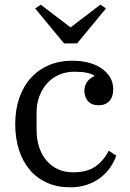

<svg xmlns="http://www.w3.org/2000/svg" viewBox="-20 -787 556 819"><path d="M280 12Q224 12 180.5 -7.5Q137 -27 107 -62.5Q77 -98 61 -147.5Q45 -197 45 -258Q45 -320 62.5 -370Q80 -420 112 -455Q144 -490 188.5 -509Q233 -528 287 -528Q368 -528 415.5 -493.5Q463 -459 463 -406Q463 -374 446.5 -356Q430 -338 401 -338Q370 -338 355 -356Q340 -374 340 -399Q340 -421 351 -437Q362 -453 382 -462V-465Q369 -473 348.5 -477Q328 -481 296 -481Q261 -481 231.5 -468Q202 -455 181 -431.5Q160 -408 148 -376.5Q136 -345 136 -308V-234Q136 -193 147 -159.5Q158 -126 178.5 -102Q199 -78 227.5 -65Q256 -52 292 -52Q353 -52 388 -77.5Q423 -103 444 -144L476 -123Q467 -97 450 -72.5Q433 -48 409 -29.5Q385 -11 352.5 0.5Q320 12 280 12ZM130 -751 154 -767 281 -670 408 -767 432 -751 309 -602H253Z"/></svg>

Font: IBM Plex Serif
Style: Regular
Weight: 400
Designer: Mike Abbink, Paul van der Laan, Pieter van Rosmalen
Foundry: Bold Monday
Version: Version 2.6